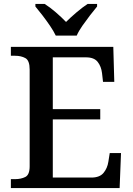

<svg xmlns="http://www.w3.org/2000/svg" viewBox="-20 -951 671 971"><path d="M35 0V-45H56Q86 -45 108 -56Q130 -67 130 -110V-599Q130 -645 108.5 -657Q87 -669 56 -669H35V-714H553L558 -537H501L496 -581Q492 -615 474 -638Q456 -661 415 -661H247V-399H487V-347H247V-53H442Q484 -53 503.5 -76.5Q523 -100 528 -133L535 -177H592L585 0ZM262 -771Q251 -794 233 -820.5Q215 -847 195 -873Q175 -899 159 -918V-931H206Q233 -914 262.5 -888.5Q292 -863 314 -840Q337 -863 367 -888.5Q397 -914 423 -931H471V-918Q455 -899 435 -873Q415 -847 396.5 -820.5Q378 -794 368 -771Z"/></svg>

Font: Noto Serif Bengali Medium
Style: Regular
Weight: 500
Designer: Juan Bruce, Universal Thirst, Indian Type Foundry and the Monotype Design Team.
Foundry: Monotype Imaging Inc.
Version: Version 2.003; ttfautohint (v1.8.4.7-5d5b)